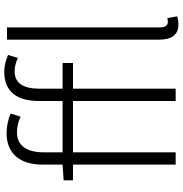

<svg xmlns="http://www.w3.org/2000/svg" viewBox="2 -850 861 905"><g transform="rotate(-90 432.5 -397.5)"><path d="M409 -533H167V-622C167 -702 199 -748 260 -748C285 -748 310 -743 335 -731L350 -778C321 -790 289 -797 258 -797C163 -797 109 -737 109 -626V-533L35 -528V-484H109V0H167V-484H409V0H467V-484H588V-533H467V-642C467 -717 492 -759 549 -759C569 -759 590 -754 612 -744L626 -790C601 -801 573 -808 546 -808C456 -808 409 -751 409 -645ZM800 -39C789 -37 784 -37 780 -37C767 -37 756 -48 756 -73V-795H698V-79C698 -17 722 13 770 13C788 13 798 10 808 7Z"/></g></svg>

Font: Noto Sans CJK KR Light
Style: Regular
Weight: 300
Designer: Ryoko NISHIZUKA (kana & ideographs); Paul D. Hunt (Latin, Greek & Cyrillic); Wenlong ZHANG (bopomofo); Sandoll Communica
Foundry: Adobe Systems Incorporated
Version: Version 1.004;PS 1.004;hotconv 1.0.82;makeotf.lib2.5.63406